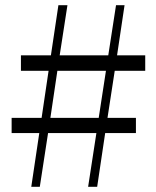

<svg xmlns="http://www.w3.org/2000/svg" viewBox="-20 -723 605 743"><path d="M321 0H356L387 -208H506V-267H396L424 -449H542V-509H433L462 -703H429L399 -509H211L241 -703H206L177 -509H61V-449H168L141 -267H25V-208H132L101 0H134L166 -208H353ZM175 -267 202 -449H390L362 -267Z"/></svg>

Font: Noto Serif HK Light
Style: Regular
Weight: 300
Designer: Ryoko NISHIZUKA 西塚涼子 (kana & ideographs); Frank Grießhammer (Latin, Greek & Cyrillic); Wenlong ZHANG 张文龙 (bopomofo); San
Foundry: Adobe
Version: Version 2.001;hotconv 1.1.0;makeotfexe 2.6.0